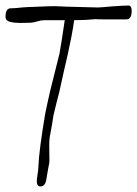

<svg xmlns="http://www.w3.org/2000/svg" viewBox="-34 -604 496 694"><path d="M112 70Q99 70 99 51Q99 43 101.5 28.5Q104 14 105 -5Q107 -59 129 -191Q133 -211 137.5 -231.5Q142 -252 147 -274L181 -410Q185 -434 190 -464Q195 -494 200 -531H126Q115 -531 102 -527Q85 -522 78 -522Q70 -522 60 -521.5Q50 -521 40 -521Q19 -521 2.5 -525Q-14 -529 -14 -544Q-14 -574 5 -574Q20 -574 45 -577Q58 -578 67.5 -578.5Q77 -579 84 -579L107 -580L132 -581Q152 -582 170 -581.5Q188 -581 205 -580L319 -577Q324 -577 337.5 -578Q351 -579 372 -581Q414 -584 430 -584Q442 -584 442 -565Q442 -534 423 -534Q364 -534 337 -534Q310 -534 315 -535Q295 -533 274.5 -532Q254 -531 234 -531Q230 -501 224 -470.5Q218 -440 211 -408Q206 -386 198 -351.5Q190 -317 180 -270Q173 -245 159 -186Q158 -176 155 -159.5Q152 -143 148 -120Q144 -105 144 -78Q144 -53 144.5 -36.5Q145 -20 144 -15Q142 -5 139.5 9Q137 23 134 42Q130 70 112 70Z"/></svg>

Font: Square Peg
Style: Regular
Weight: 400
Designer: Robert E. Leuschke
Foundry: Robert E. Leuschke
Version: Version 1.010; ttfautohint (v1.8.4.7-5d5b)